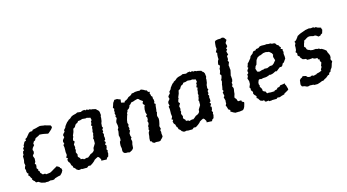

<svg xmlns="http://www.w3.org/2000/svg" viewBox="-53 -1256 3285 1818"><g transform="rotate(-20 1589.0 -347.5)"><path d="M175 7 171 9 146 1 132 -4 121 -12 109 -21 87 -23 78 -41 73 -43 60 -63 65 -68 56 -83 51 -98 39 -113 49 -124 39 -134 35 -148 37 -164 33 -183 40 -199 47 -209 44 -234 52 -261 54 -282V-296L66 -311L65 -319L71 -340L83 -347L81 -366L96 -381L95 -391L107 -409L115 -422L133 -428L132 -444L148 -451L158 -461L173 -476L185 -488L200 -493L219 -492L227 -502L250 -505L261 -506L281 -510L303 -513L322 -509L336 -505L349 -503L363 -497L380 -491L401 -483L408 -464L395 -448L381 -437L358 -420L351 -418L314 -429L297 -433L272 -437L257 -429L226 -418L214 -400L200 -395L187 -375L191 -362L176 -347L169 -340L161 -323L166 -308L162 -289L155 -283L144 -269L152 -240L147 -209L135 -191L145 -183L142 -163L137 -148L148 -131L145 -119L155 -110V-95L166 -82L173 -72H196L202 -63H222L244 -64L264 -72L288 -84L306 -92L322 -100L336 -91L347 -82V-75L358 -65L360 -46L346 -25L325 -7L304 -5L270 2L257 10H240L221 6L199 10Z M588 12 573 10 543 8 537 4 514 6 504 4 488 -8 481 -21 465 -37 466 -50 457 -60 454 -75 452 -87 442 -100 438 -122 449 -136 435 -145 449 -167V-177L448 -197L450 -212L453 -242L451 -268L463 -274L459 -298L463 -312L484 -334L480 -356L488 -367L505 -382V-398L517 -409L526 -418L530 -428L549 -449L560 -460L573 -467L577 -473L597 -481L616 -495L633 -501L664 -506L679 -512L713 -505L730 -511L752 -512L757 -504L773 -508L787 -499L799 -501L814 -493L825 -492L858 -481L863 -471L873 -463L881 -447L882 -413L875 -398V-387L868 -356L859 -337L857 -323L854 -307L860 -291L848 -281L849 -258L840 -250L847 -234L841 -215L843 -203L841 -180L828 -171L838 -156L823 -135L833 -127L828 -104L820 -90L828 -75L822 -63L823 -49L813 -20L798 -12L790 2L753 -3L738 -5L741 -18L729 -42L719 -50L700 -43L681 -34L673 -25L653 -11L627 3L607 0ZM588 -73 619 -78 629 -75 647 -86 663 -98 680 -103 693 -110 705 -122 709 -143 714 -150 731 -173 736 -180 740 -219 736 -226 746 -247 748 -261 754 -272 753 -291 759 -306 762 -327 770 -343 760 -351 772 -373 771 -385 783 -398 780 -423 762 -428 747 -434 735 -432 703 -438 680 -433H659L649 -421L629 -413L619 -401L611 -389L592 -380L583 -351L574 -334L566 -319V-307L559 -298L552 -277L563 -261L546 -237L549 -210L543 -195L546 -184L538 -163L543 -148L547 -137L542 -122L543 -114L559 -95L558 -85L582 -81Z M1031 -481 1047 -499 1048 -504 1077 -503 1095 -493 1108 -488 1101 -458 1133 -447 1140 -459 1157 -464 1173 -473 1185 -483 1201 -488 1215 -494 1225 -504 1251 -505 1255 -508 1286 -507 1305 -504 1318 -510 1329 -506 1347 -496 1355 -489 1370 -483 1376 -466 1392 -461 1385 -443 1389 -438 1391 -419 1400 -409 1398 -390 1402 -379 1401 -356 1393 -346 1405 -334 1399 -318 1392 -280 1387 -264 1390 -257 1383 -238 1379 -222 1382 -210 1385 -195 1383 -177 1379 -162 1373 -142 1366 -125 1368 -112 1371 -97 1361 -85 1364 -65 1361 -57 1362 -23 1351 -10 1337 1 1328 10 1313 11 1288 7 1267 8 1252 -2 1250 -12 1235 -20 1238 -48 1244 -69 1247 -87 1251 -102 1263 -119 1259 -130 1266 -146V-161L1277 -177L1280 -190L1276 -208L1284 -219L1287 -241L1279 -256L1293 -267L1287 -289L1289 -319L1292 -331L1297 -348L1305 -359L1294 -371L1291 -383L1302 -400L1274 -424V-429L1259 -438L1230 -433L1212 -428L1194 -427L1177 -411L1168 -408L1162 -393L1150 -379L1134 -371L1129 -355L1120 -345V-334L1112 -319L1098 -283L1094 -266L1092 -257L1097 -237L1089 -224L1093 -203L1086 -188L1092 -181L1077 -157V-150V-130L1082 -115L1072 -103L1075 -83V-73L1067 -51L1062 -20L1061 -14L1046 1L1039 4L1018 13L999 7L982 6L963 -2V-6L956 -20L960 -51L958 -64V-78L961 -99L965 -114L975 -123L978 -141V-152L975 -175L978 -184L983 -203L986 -215L984 -226L996 -243L998 -265L997 -277L995 -294L999 -309L1005 -320L1013 -335L1006 -351L1013 -362L1009 -382L1014 -391V-410L1021 -424L1012 -438L1020 -455Z M1649 12 1634 10 1604 8 1598 4 1575 6 1565 4 1549 -8 1542 -21 1526 -37 1527 -50 1518 -60 1515 -75 1513 -87 1503 -100 1499 -122 1510 -136 1496 -145 1510 -167V-177L1509 -197L1511 -212L1514 -242L1512 -268L1524 -274L1520 -298L1524 -312L1545 -334L1541 -356L1549 -367L1566 -382V-398L1578 -409L1587 -418L1591 -428L1610 -449L1621 -460L1634 -467L1638 -473L1658 -481L1677 -495L1694 -501L1725 -506L1740 -512L1774 -505L1791 -511L1813 -512L1818 -504L1834 -508L1848 -499L1860 -501L1875 -493L1886 -492L1919 -481L1924 -471L1934 -463L1942 -447L1943 -413L1936 -398V-387L1929 -356L1920 -337L1918 -323L1915 -307L1921 -291L1909 -281L1910 -258L1901 -250L1908 -234L1902 -215L1904 -203L1902 -180L1889 -171L1899 -156L1884 -135L1894 -127L1889 -104L1881 -90L1889 -75L1883 -63L1884 -49L1874 -20L1859 -12L1851 2L1814 -3L1799 -5L1802 -18L1790 -42L1780 -50L1761 -43L1742 -34L1734 -25L1714 -11L1688 3L1668 0ZM1649 -73 1680 -78 1690 -75 1708 -86 1724 -98 1741 -103 1754 -110 1766 -122 1770 -143 1775 -150 1792 -173 1797 -180 1801 -219 1797 -226 1807 -247 1809 -261 1815 -272 1814 -291 1820 -306 1823 -327 1831 -343 1821 -351 1833 -373 1832 -385 1844 -398 1841 -423 1823 -428 1808 -434 1796 -432 1764 -438 1741 -433H1720L1710 -421L1690 -413L1680 -401L1672 -389L1653 -380L1644 -351L1635 -334L1627 -319V-307L1620 -298L1613 -277L1624 -261L1607 -237L1610 -210L1604 -195L1607 -184L1599 -163L1604 -148L1608 -137L1603 -122L1604 -114L1620 -95L1619 -85L1643 -81Z M2094 3H2087L2069 -7L2057 -16L2045 -24L2050 -38L2033 -51L2032 -60L2028 -80L2023 -92L2035 -112L2034 -120L2038 -141L2035 -154L2032 -173L2043 -182L2039 -219L2052 -229L2045 -244L2050 -258L2055 -277L2058 -293L2062 -302L2068 -323L2065 -334L2075 -351L2078 -360L2083 -374L2073 -392L2082 -410L2087 -427V-439L2097 -455L2100 -470L2089 -481L2094 -501L2099 -515L2110 -530L2109 -538L2111 -559L2114 -576L2118 -588L2108 -599L2122 -620L2126 -630L2125 -649L2129 -673L2134 -696L2144 -704L2168 -707L2192 -705L2209 -709L2227 -702L2238 -683L2243 -675L2224 -649L2227 -632L2229 -616L2211 -597L2218 -587L2204 -573L2207 -553L2211 -540L2195 -529L2194 -498L2186 -486L2193 -469L2184 -451L2179 -439L2181 -426L2180 -412L2181 -394L2171 -361L2165 -344L2166 -329L2165 -315L2166 -308L2160 -287L2150 -276L2152 -259L2142 -242L2148 -231L2150 -216L2143 -189L2139 -167L2134 -156L2127 -137L2130 -129L2140 -116L2143 -101L2147 -91L2178 -89L2180 -75L2198 -64L2195 -50L2183 -20L2171 -3L2160 4L2125 6L2123 5Z M2423 9 2422 2 2393 3 2384 -6 2383 -16H2365L2347 -25L2338 -41L2334 -50L2322 -60L2328 -75L2321 -86L2314 -93L2306 -109L2310 -125L2306 -134L2297 -147L2300 -164L2293 -177L2308 -205L2311 -234L2304 -263L2316 -282L2315 -298L2330 -309L2328 -328L2331 -337L2347 -355L2341 -364L2351 -383L2355 -396L2368 -406L2383 -422L2397 -436L2400 -446L2409 -455L2430 -468L2435 -476L2447 -487H2466L2476 -497L2497 -498L2505 -501L2517 -509L2536 -510L2568 -506L2584 -507L2602 -502L2620 -501L2625 -499L2634 -493L2657 -490L2667 -482L2674 -467L2688 -458L2693 -444L2703 -432L2695 -419L2712 -411L2708 -394L2712 -384L2706 -367L2707 -338L2705 -318L2692 -303L2681 -289L2666 -282L2658 -267L2645 -257L2629 -259L2613 -249L2597 -238L2583 -232L2578 -237L2553 -227L2543 -224L2521 -221L2516 -225L2499 -220L2482 -216L2469 -215L2446 -216L2426 -213L2413 -218L2400 -214L2389 -193L2386 -175L2391 -162L2387 -149L2397 -132L2401 -116L2400 -103L2411 -94L2423 -89L2429 -72L2433 -67L2447 -68L2466 -64L2503 -62L2508 -68L2534 -72L2538 -82L2563 -86L2573 -96L2598 -97L2621 -99L2619 -89L2625 -78L2632 -42L2631 -31L2600 -16L2586 -11L2582 -3L2553 2L2531 8L2510 4L2497 13L2490 12L2452 9L2449 11ZM2430 -286H2439L2464 -292L2472 -290L2487 -295L2514 -291L2530 -296L2545 -301L2567 -300L2584 -310L2593 -319L2610 -336L2603 -369L2604 -381L2610 -390L2604 -408L2591 -422L2581 -431L2570 -433L2551 -439L2526 -438L2497 -428H2488L2464 -419L2454 -408L2445 -398L2438 -380L2429 -357L2417 -347L2406 -323L2409 -314L2413 -293Z M2808 2 2789 -9 2764 -16 2757 -33 2758 -44 2766 -79 2780 -91 2792 -95 2803 -105 2833 -96 2843 -83 2851 -79 2868 -75 2888 -81 2902 -73 2934 -78 2937 -82 2960 -85 2972 -88 2988 -94 2987 -106 3003 -128 2999 -135 3014 -167 3004 -187 3011 -195 2995 -206 2993 -220H2978L2956 -226L2955 -233H2918L2896 -236L2889 -248L2873 -251L2858 -256L2848 -270L2841 -279L2843 -286L2825 -304L2827 -319L2828 -328L2817 -341L2828 -358L2833 -385L2834 -402L2846 -423L2841 -437L2860 -446L2875 -462L2885 -473L2887 -478L2903 -485L2917 -491L2935 -496L2951 -500L2976 -507H2979L3012 -510L3031 -505L3054 -506L3068 -497L3077 -500L3093 -489L3124 -477V-465L3128 -455L3115 -423L3100 -417L3093 -409L3073 -406L3057 -420L3045 -427H3026L3022 -429L2997 -437H2977L2956 -428L2946 -422L2932 -417L2927 -402L2920 -389L2911 -362L2923 -348L2925 -333L2938 -319L2943 -320L2957 -310L2979 -305H3007L3027 -298L3035 -299L3050 -288L3060 -287L3074 -277L3084 -269L3099 -254L3101 -239L3105 -227L3110 -216L3114 -197L3112 -181L3105 -166L3114 -140L3104 -126L3097 -108L3090 -92L3087 -87L3069 -67L3070 -59L3050 -48L3044 -33L3031 -31L3008 -15L3001 -12L2988 -7L2973 2L2959 1L2949 5L2934 9L2911 14L2878 11L2870 5L2857 4L2838 1L2820 4Z"/></g></svg>

Font: Winky Rough
Style: Italic
Weight: 400
Italic angle: -8.97852°
Designer: Simon Atzbach
Foundry: typofactur
Version: Version 1.206